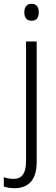

<svg xmlns="http://www.w3.org/2000/svg" viewBox="-56 -750 294 1010"><path d="M72 -686Q72 -706 81.5 -718Q91 -730 110 -730Q129 -730 138.5 -718Q148 -706 148 -686Q148 -641 110 -641Q72 -641 72 -686ZM22 240Q3 240 -11 237.5Q-25 235 -36 231V182Q-12 191 16 191Q81 191 81 100V-532H137V101Q137 172 106.5 206Q76 240 22 240Z"/></svg>

Font: Noto Sans Gurmukhi UI SemiCondensed Light
Style: Regular
Weight: 300
Width: 4
Designer: Jelle Bosma - Monotype Design Team
Foundry: Monotype Imaging Inc.
Version: Version 2.004; ttfautohint (v1.8.4.7-5d5b)